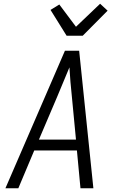

<svg xmlns="http://www.w3.org/2000/svg" viewBox="-20 -1006 640 1026"><path d="M9 0 327 -735H403L479 0H410L391 -202H163L78 0ZM386 -260 364 -490Q360 -529 356.5 -568Q353 -607 351 -646Q335 -607 318.5 -568Q302 -529 286 -490L188 -260ZM336 -815 250 -953 297 -982 386 -863 515 -986 555 -949 422 -815Z"/></svg>

Font: Iosevka Aile Light Oblique
Style: Regular
Weight: 300
Italic angle: -9°
Designer: Belleve Invis
Foundry: Belleve Invis
Version: Version 31.1.0; ttfautohint (v1.8.4)